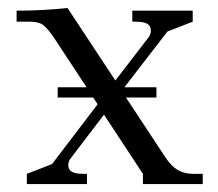

<svg xmlns="http://www.w3.org/2000/svg" viewBox="-20 -466 552 486"><path d="M22 -411.1V-439Q87.9 -439 150.9 -445.8L272 -262.2L355 -370.1Q361.8 -378.4 361.8 -388.2Q361.8 -400.9 352.5 -406Q343.3 -411.1 323.2 -411.1H314.9V-439H467.8V-411.1L403.8 -386.2L294.9 -245.1H376V-219.2H298.8L399.9 -65.9Q414.1 -44.9 430.4 -35.4Q446.8 -25.9 471.2 -25.9H493.2V0H341.8V-25.9L243.2 -175.8L160.2 -66.9Q152.8 -58.1 152.8 -48.8Q152.8 -36.1 162.4 -31Q171.9 -25.9 191.9 -25.9H200.2V0H47.9V-25.9L111.8 -50.8L227.1 -202.1L215.8 -219.2H126V-245.1H199.2L116.2 -371.1Q100.6 -394 89.4 -402.6Q78.1 -411.1 55.2 -411.1Z"/></svg>

Font: Dihjauti
Style: Regular
Weight: 400
Designer: T. Christopher White
Version: Version 3.0.0